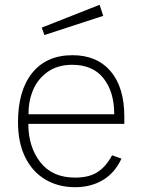

<svg xmlns="http://www.w3.org/2000/svg" viewBox="-20 -770 598 800"><path d="M293 -30Q351 -30 386.5 -53Q422 -76 447 -123L486 -109Q459 -50 409 -20Q359 10 293 10Q223 10 169 -22Q115 -54 85 -115Q55 -176 55 -261Q55 -393 114.5 -466.5Q174 -540 282 -540Q384 -540 441 -473Q498 -406 498 -284V-254H98Q98 -158 148 -94Q198 -30 293 -30ZM456 -294Q456 -387 411.5 -443.5Q367 -500 281 -500Q220 -500 178.5 -470.5Q137 -441 117.5 -394Q98 -347 99 -294ZM410 -704 165 -624 154 -655 395 -750Z"/></svg>

Font: Morrison Thin
Style: Regular
Weight: 100
Designer: Pablo Impallari, Rodrigo Fuenzalida (Modified by Dan O. Williams)
Version: Version 0.03;June 6, 2019;FontCreator 11.5.0.2425 64-bit; tt